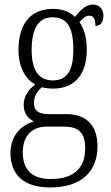

<svg xmlns="http://www.w3.org/2000/svg" viewBox="-20 -583 486 843"><path d="M200 240C339 240 408 169 408 59C408 -22 369 -82 271 -82H194C152 -82 129 -95 129 -130C129 -163 146 -185 164 -200C175 -196 200 -194 214 -194C312 -194 361 -262 361 -364C361 -424 347 -460 329 -486C345 -505 357 -514 373 -514C392 -514 399 -497 399 -469C423 -469 434 -488 434 -514C434 -540 419 -563 388 -563C352 -563 326 -529 309 -509C289 -529 255 -544 214 -544C114 -544 61 -479 61 -361C61 -295 89 -236 135 -212C107 -191 84 -162 84 -123C84 -82 106 -61 129 -50C79 -36 26 7 26 89C26 182 82 240 200 240ZM212 -230C150 -230 119 -274 119 -364C119 -462 152 -507 210 -507C273 -507 302 -466 302 -365C302 -272 274 -230 212 -230ZM202 203C110 203 80 151 80 86C80 8 127 -27 182 -27H260C326 -27 354 0 354 68C354 146 314 203 202 203Z"/></svg>

Font: Noto Serif Devanagari Condensed Light
Style: Regular
Weight: 300
Width: 3
Designer: Universal Thirst, Indian Type Foundry and the Monotype Design Team
Foundry: Monotype Imaging Inc.
Version: Version 2.004